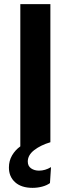

<svg xmlns="http://www.w3.org/2000/svg" viewBox="-20 -686 341 926"><path d="M137 220Q83 220 53 193Q23 166 23 122Q23 89 38.5 63Q54 37 78 20V-666H223V0Q176 14 145 38Q114 62 114 93Q114 115 130 126Q146 137 168 137Q198 137 226 120L221 197Q206 208 183.5 214Q161 220 137 220Z"/></svg>

Font: Secular One
Style: Regular
Weight: 400
Designer: Michal Sahar
Foundry: Hagilda
Version: Version 1.002; ttfautohint (v1.8.4.7-5d5b);gftools[0.9.29]